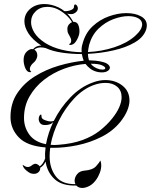

<svg xmlns="http://www.w3.org/2000/svg" viewBox="-20 -691 748 952"><path d="M388 241Q370 241 358 229Q287 231 250.5 197Q214 163 206 110Q202 119 195.5 127Q189 135 179 141Q181 152 172 161.5Q163 171 148 171Q140 171 131 168Q123 165 109 153Q95 141 92 126Q96 128 102.5 132.5Q109 137 117 137H119Q124 137 130 134Q136 131 140 127Q143 125 147.5 123Q152 121 156 121Q162 121 169 126Q173 128 177 134Q195 121 204 94Q203 81 203.5 67.5Q204 54 206 40Q114 33 73 -10Q32 -53 32 -110Q32 -179 66 -229.5Q100 -280 154.5 -313.5Q209 -347 272.5 -365.5Q336 -384 395 -390Q392 -398 389.5 -406.5Q387 -415 386 -423Q334 -423 287 -430Q240 -437 208 -452Q202 -454 195.5 -455Q189 -456 182 -456Q163 -456 150 -445Q165 -436 165 -416Q165 -410 162 -402Q158 -391 151.5 -385Q145 -379 140 -374Q136 -370 132 -363Q128 -356 128 -349Q128 -341 135 -335Q133 -333 129 -333Q114 -333 105.5 -353Q97 -373 97 -394Q97 -421 113.5 -436Q130 -451 144 -447Q156 -461 173 -464Q176 -465 179 -465Q182 -465 185 -465Q141 -494 121 -525.5Q101 -557 101 -585Q101 -622 129 -646.5Q157 -671 200 -671Q216 -671 234 -667Q252 -663 271 -654Q279 -650 286 -645.5Q293 -641 299 -636Q311 -634 329 -640Q347 -646 347 -658V-660Q347 -667 351.5 -668.5Q356 -670 359 -666Q366 -659 366 -649Q366 -634 347 -624Q341 -621 332 -621Q321 -621 313 -624Q330 -607 343 -583Q361 -583 367.5 -569Q374 -555 374 -535Q374 -517 362 -494.5Q350 -472 335 -469Q334 -469 332.5 -468.5Q331 -468 330 -468Q324 -468 322 -472Q333 -476 333 -489Q333 -499 327 -509Q323 -516 318.5 -524.5Q314 -533 314 -547Q314 -561 322 -570Q330 -579 337 -581Q326 -601 305.5 -618.5Q285 -636 264 -646Q251 -652 238.5 -654.5Q226 -657 215 -657Q180 -657 157 -635Q134 -613 134 -581Q134 -556 150.5 -529Q167 -502 204 -478Q239 -456 286 -444.5Q333 -433 385 -432Q383 -455 389 -473Q403 -527 439 -560.5Q475 -594 520 -610Q565 -626 606 -626Q650 -626 679 -610Q708 -594 708 -565Q708 -543 692.5 -520Q677 -497 647 -480Q604 -455 542 -441Q480 -427 416 -424Q416 -409 421 -392H422Q434 -392 454.5 -390Q475 -388 494 -382.5Q513 -377 521 -366Q525 -360 525 -356Q525 -347 514.5 -339.5Q504 -332 484 -332Q470 -332 457 -336Q440 -341 427 -351Q414 -361 404 -374Q351 -370 297 -350Q243 -330 198.5 -295.5Q154 -261 126.5 -213Q99 -165 99 -106Q99 -60 125.5 -23.5Q152 13 208 24Q213 -3 222 -31Q231 -59 244 -86Q243 -85 241.5 -84Q240 -83 239 -81Q226 -71 203 -71Q186 -71 179 -80.5Q172 -90 172 -100Q172 -113 178 -120Q181 -123 183 -123Q186 -123 186 -112Q186 -102 202 -95.5Q218 -89 232 -89Q239 -89 242 -90Q244 -91 245 -91Q246 -91 247 -92Q279 -156 329 -208Q379 -260 440 -282Q472 -294 502 -294Q552 -294 587 -266.5Q622 -239 622 -192Q622 -170 611 -143Q600 -116 577 -87Q540 -41 483.5 -12.5Q427 16 364 29Q301 42 243 42H229Q226 63 226 84Q226 142 256 182.5Q286 223 354 222Q350 215 350 205Q350 188 362.5 172.5Q375 157 399 155Q439 152 456 133.5Q473 115 477 105Q480 110 481 116.5Q482 123 482 129Q482 148 474.5 166.5Q467 185 461 194Q445 219 425 230Q405 241 388 241ZM416 -433Q484 -436 546.5 -456.5Q609 -477 649 -512Q685 -544 685 -571Q684 -591 664.5 -601Q645 -611 616 -611Q582 -611 542 -596Q502 -581 469 -549.5Q436 -518 422 -469Q418 -451 416 -433ZM488 -346Q502 -346 502 -353Q502 -360 485 -367.5Q468 -375 430 -375Q444 -356 472 -348Q477 -347 480.5 -346.5Q484 -346 488 -346ZM231 27Q249 29 269 27Q338 22 388.5 3.5Q439 -15 474.5 -43Q510 -71 535 -102Q560 -133 571.5 -160Q583 -187 583 -209Q583 -242 561 -261Q539 -280 503 -280Q490 -280 475 -277.5Q460 -275 444 -269Q392 -250 347.5 -202.5Q303 -155 272.5 -94Q242 -33 231 27Z"/></svg>

Font: Fleur De Leah
Style: Regular
Weight: 400
Designer: Robert E. Leuschke
Foundry: Robert E. Leuschke
Version: Version 1.010; ttfautohint (v1.8.3)